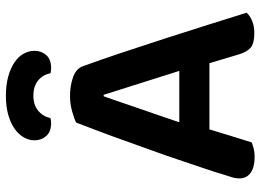

<svg xmlns="http://www.w3.org/2000/svg" viewBox="-136 -736 882 650"><g transform="rotate(-90 305.0 -411.0)"><path d="M416 -143H192Q181 -106 168.5 -66Q156 -26 148 0Q138 4 126.5 7Q115 10 98 10Q64 10 45 -3.5Q26 -17 26 -42Q26 -54 29.5 -65.5Q33 -77 38 -92Q46 -120 59.5 -159.5Q73 -199 88.5 -245.5Q104 -292 122 -341.5Q140 -391 156.5 -437.5Q173 -484 188.5 -524.5Q204 -565 215 -594Q228 -601 253.5 -608Q279 -615 305 -615Q340 -615 369 -604.5Q398 -594 406 -571Q426 -516 450 -444.5Q474 -373 498.5 -297Q523 -221 546 -148Q569 -75 587 -17Q577 -6 559.5 1.5Q542 9 518 9Q483 9 468.5 -3.5Q454 -16 446 -43ZM304 -501Q295 -476 284.5 -445Q274 -414 262.5 -380.5Q251 -347 239 -312.5Q227 -278 216 -245H390L309 -501ZM306 -739Q275 -739 255.5 -723Q236 -707 230 -681Q225 -680 221.5 -679.5Q218 -679 213 -679Q184 -679 169.5 -695.5Q155 -712 155 -735Q155 -754 165 -771.5Q175 -789 194 -802.5Q213 -816 241 -824Q269 -832 306 -832Q343 -832 371.5 -824Q400 -816 419.5 -802.5Q439 -789 448.5 -771.5Q458 -754 458 -735Q458 -712 443.5 -695.5Q429 -679 400 -679Q395 -679 391 -679.5Q387 -680 382 -681Q377 -707 357.5 -723Q338 -739 306 -739Z"/></g></svg>

Font: Baloo Da 2 SemiBold
Style: Regular
Weight: 600
Designer: Noopur Datye, Sulekha Rajkumar and Ek Type
Foundry: Ek Type
Version: Version 1.640;hotconv 1.0.111;makeotfexe 2.5.65597; ttfautoh